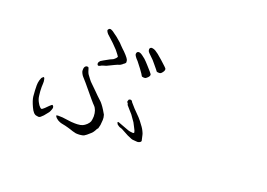

<svg xmlns="http://www.w3.org/2000/svg" viewBox="-100 -962 1700 1222"><g transform="rotate(20 750.0 -351.0)"><path d="M566.4 -244.1Q575.2 -234.4 586.9 -217.8Q591.8 -210.9 597.7 -201.2Q612.3 -176.8 613.3 -174.8Q619.1 -156.2 618.2 -140.6Q615.2 -110.4 615.2 -105.5Q614.3 -102.5 609.4 -82V-81.1Q608.4 -80.1 605.5 -77.1Q601.6 -73.2 598.6 -65.4Q595.7 -60.5 590.8 -52.7Q585 -43.9 578.1 -38.1Q551.8 -13.7 540 -7.8Q533.2 -3.9 512.7 -2Q502 -1 486.3 -2Q483.4 -2.9 462.9 -7.8L442.4 -14.6Q434.6 -17.6 425.8 -19.5Q410.2 -23.4 403.3 -25.4H402.3Q389.6 -27.3 378.9 -30.3Q370.1 -32.2 360.4 -37.1Q351.6 -41 347.7 -44.9Q338.9 -50.8 335 -56.6Q330.1 -63.5 330.1 -66.4Q332 -68.4 341.8 -69.3Q353.5 -69.3 372.1 -68.4Q389.6 -66.4 402.3 -64.5Q432.6 -60.5 433.6 -60.5Q461.9 -58.6 474.6 -59.6Q496.1 -60.5 509.8 -66.4Q521.5 -71.3 535.2 -84Q547.9 -96.7 551.8 -107.4Q555.7 -120.1 556.6 -142.6Q555.7 -186.5 533.2 -209Q525.4 -214.8 433.6 -326.2Q419.9 -342.8 418 -343.8Q414.1 -348.6 407.2 -356Q400.4 -363.3 395 -374.5Q389.6 -385.7 389.6 -390.1Q389.6 -394.5 389.6 -400.9Q389.6 -407.2 391.6 -413.1Q393.6 -418.9 398.4 -422.9Q403.3 -426.8 407.7 -426.8Q412.1 -426.8 415.5 -425.8Q418.9 -424.8 420.9 -417Q422.9 -409.2 426.8 -398.4Q430.7 -387.7 434.6 -381.8Q438.5 -376 451.7 -358.9Q464.8 -341.8 468.3 -339.4Q471.7 -336.9 486.8 -321.3Q502 -305.7 509.8 -298.8Q511.7 -296.9 535.2 -273.4Q561.5 -249 566.4 -244.1ZM529.3 -518.6 492.2 -498Q476.6 -488.3 474.6 -487.3Q471.7 -484.4 467.8 -478.5Q464.8 -473.6 464.8 -468.8Q464.8 -462.9 466.8 -460Q469.7 -456.1 472.7 -455.1Q474.6 -455.1 483.4 -458Q488.3 -462.9 505.9 -467.8Q522.5 -471.7 530.3 -476.6Q535.2 -478.5 568.4 -495.1Q584 -502.9 602.5 -508.8Q604.5 -509.8 613.3 -515.6Q620.1 -522.5 624 -524.4Q627.9 -526.4 632.8 -533.2Q633.8 -535.2 633.8 -538.1L631.8 -551.8Q630.9 -554.7 625 -563.5Q618.2 -573.2 612.3 -579.1Q592.8 -600.6 582 -609.4Q580.1 -611.3 564.5 -627Q555.7 -635.7 552.7 -639.6Q530.3 -659.2 519.5 -668Q518.6 -668.9 498 -683.6Q484.4 -694.3 479.5 -696.3Q469.7 -701.2 465.8 -701.2Q459 -701.2 455.1 -696.3Q449.2 -690.4 451.2 -684.6Q453.1 -677.7 462.9 -666Q463.9 -665 485.4 -645.5Q495.1 -636.7 510.7 -622.1Q526.4 -606.4 543 -588.9Q554.7 -574.2 561.5 -565.4Q569.3 -555.7 570.3 -552.7Q571.3 -551.8 569.3 -547.9Q567.4 -543.9 564.5 -541Q562.5 -538.1 557.6 -534.2Q551.8 -529.3 548.8 -527.3ZM788.1 -219.7Q778.3 -232.4 776.4 -236.3Q775.4 -238.3 752.9 -262.7Q733.4 -284.2 733.4 -285.2Q734.4 -293 725.6 -300.8Q723.6 -302.7 726.6 -311.5Q728.5 -316.4 729.5 -319.3Q730.5 -320.3 737.3 -322.3Q742.2 -323.2 748 -320.3Q752 -317.4 754.9 -310.5Q755.9 -308.6 783.2 -278.3Q816.4 -244.1 826.2 -234.4Q837.9 -222.7 865.2 -184.6Q874 -171.9 878.9 -161.1Q886.7 -145.5 887.7 -138.7L896.5 -99.6Q896.5 -96.7 890.6 -90.8Q888.7 -88.9 882.8 -86.9Q872.1 -84 870.1 -85Q868.2 -85.9 845.7 -86.9Q836.9 -86.9 828.1 -90.8Q814.5 -96.7 802.7 -101.6L762.7 -123Q752.9 -127.9 752 -128.9Q748 -130.9 740.2 -132.8Q734.4 -133.8 727.5 -138.7Q721.7 -141.6 717.8 -145.5Q714.8 -149.4 714.8 -150.4Q713.9 -152.3 711.9 -156.2Q710 -160.2 713.9 -162.1Q716.8 -163.1 728.5 -158.2Q744.1 -152.3 744.1 -152.3Q748 -151.4 778.3 -139.6Q797.9 -131.8 805.7 -130.9L824.2 -128.9Q832 -127.9 834 -134.8Q833 -134.8 830.1 -147.5Q828.1 -153.3 819.3 -168.9Q812.5 -181.6 806.6 -193.4Q793.9 -210 788.1 -219.7ZM223.6 -74.2Q226.6 -72.3 233.4 -76.2Q236.3 -78.1 246.1 -86.9Q252 -92.8 266.6 -107.4Q280.3 -120.1 283.2 -121.1Q286.1 -122.1 291 -115.2Q293.9 -111.3 293.9 -103.5Q293.9 -100.6 291 -92.8Q285.2 -77.1 281.2 -71.3L255.9 -40L239.3 -24.4Q231.4 -18.6 225.6 -19.5L212.9 -21.5Q191.4 -23.4 172.9 -64.5Q154.3 -104.5 151.4 -129.9Q148.4 -168.9 148.4 -169.9Q147.5 -173.8 147.5 -205.1Q147.5 -221.7 152.3 -239.3Q157.2 -254.9 159.2 -257.8Q163.1 -262.7 170.9 -268.6Q171.9 -269.5 173.8 -267.6Q175.8 -266.6 177.7 -262.7Q178.7 -258.8 179.7 -253.9Q180.7 -243.2 181.6 -242.2Q181.6 -239.3 181.6 -226.6Q180.7 -213.9 180.7 -205.1Q180.7 -198.2 181.6 -176.8Q183.6 -155.3 184.6 -148.4Q186.5 -132.8 189.5 -125Q193.4 -113.3 198.2 -105.5Q203.1 -95.7 207 -90.8Q218.8 -76.2 223.6 -74.2ZM803.7 -586.9Q785.2 -610.4 770.5 -623Q757.8 -634.8 750.5 -642.6Q743.2 -650.4 742.2 -656.2Q740.2 -663.1 742.2 -669.9Q744.1 -674.8 749 -676.8Q753.9 -679.7 760.7 -677.7Q769.5 -676.8 780.3 -670.9Q793 -663.1 802.7 -655.3Q817.4 -643.6 835.9 -627Q879.9 -587.9 881.3 -583Q882.8 -578.1 881.3 -572.3Q879.9 -566.4 874 -558.6Q868.2 -550.8 863.3 -547.4Q858.4 -543.9 848.6 -544.9Q836.9 -544.9 835 -547.9Q835 -549.8 803.7 -586.9ZM728.5 -529.3Q702.1 -563.5 698.2 -568.4Q685.5 -581.1 679.7 -589.8Q673.8 -597.7 671.9 -604.5Q670.9 -610.4 673.8 -617.2Q675.8 -622.1 681.6 -624Q686.5 -626 693.4 -624Q701.2 -622.1 711.9 -614.3Q723.6 -606.4 733.4 -597.7Q747.1 -585 763.7 -566.4Q802.7 -523.4 804.7 -518.6Q806.6 -513.7 804.7 -507.8Q802.7 -502 795.9 -495.1Q789.1 -488.3 784.2 -485.4Q779.3 -482.4 768.1 -483.4Q756.8 -484.4 755.9 -488.3Q752.9 -496.1 728.5 -529.3Z"/></g></svg>

Font: ToneOZ-Zhuyin-Tsuipita-TC
Style: Regular
Weight: 400
Designer: ÂÆ£ÂøóÂáåJeffrey Xuan(jeffreyx@gmail.com, ToneOZ.com) ÈòøÂù§(cjkFonts)
Foundry: ToneOZ
Version: Version 0.240710